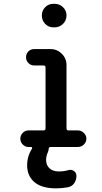

<svg xmlns="http://www.w3.org/2000/svg" viewBox="-20 -780 540 1019"><path d="M263.7 -759.8H269.5Q295.9 -759.8 314.5 -741.7Q333 -723.6 333 -697.8Q333 -671.9 314.5 -653.3Q295.9 -634.8 269.5 -634.8H263.7Q237.3 -634.8 219.7 -653.3Q202.1 -671.9 202.1 -697.8Q202.1 -723.6 219.7 -741.7Q237.3 -759.8 263.7 -759.8ZM130.9 0Q113.3 0 100.6 -13.2Q87.9 -26.4 87.9 -43.9Q87.9 -61.5 100.6 -74.7Q113.3 -87.9 130.9 -87.9H210.9Q221.7 -87.9 221.7 -98.6V-420.9Q221.7 -432.6 210.9 -432.6H161.1Q143.6 -432.6 130.9 -445.3Q118.2 -458 118.2 -476.1Q118.2 -494.1 130.4 -506.8Q142.6 -519.5 161.1 -519.5H248Q283.2 -519.5 308.1 -494.6Q333 -469.7 333 -434.6V-98.6Q333 -87.9 343.8 -87.9H393.6Q411.1 -87.9 424.8 -74.7Q438.5 -61.5 438.5 -43.9Q438.5 -26.4 425.3 -13.2Q412.1 0 393.6 0H248Q238.3 0 238.3 11.7Q238.3 16.6 234.4 27.3Q225.6 45.9 224.6 67.4Q224.6 96.7 242.7 113.3Q260.7 129.9 292 129.9Q319.3 129.9 342.8 123Q358.4 118.2 372.1 127.4Q385.7 136.7 385.7 153.3Q385.7 175.8 373.5 192.9Q361.3 210 339.8 213.9Q307.6 219.7 278.3 219.7Q201.2 219.7 162.6 186.5Q124 153.3 124 97.7Q124 49.8 149.4 9.8Q151.4 6.8 150.4 3.4Q149.4 0 144.5 0Z"/></svg>

Font: Rounded-X Mgen+ 1m medium
Style: Regular
Weight: 500
Designer: [Source Han Sans]
Ryoko NISHIZUKA  (kana & ideographs); Paul D. Hunt (Latin, Greek & Cyrillic); Wenlong ZHANG  (bopomofo
Version: Version 1.059.20150602